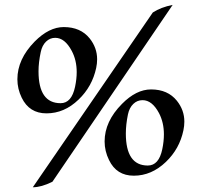

<svg xmlns="http://www.w3.org/2000/svg" viewBox="-20 -727 835 803"><path d="M117.2 56.2 619.1 -674.8Q652.8 -696.8 702.1 -706.5L199.2 33.2Q152.8 56.2 117.2 56.2ZM174.3 -252.9Q102.5 -252.9 70.8 -318.4Q52.7 -355.5 52.7 -395.5Q52.7 -479.5 125 -553.2Q185.1 -613.8 246.6 -613.8Q316.9 -613.8 355 -566.4Q386.2 -527.3 386.2 -479Q386.2 -461.4 382.3 -442.9Q365.7 -365.2 308.6 -310.5Q249 -252.9 174.3 -252.9ZM233.4 -295.4Q279.3 -295.4 293.9 -363.8Q300.8 -396.5 300.8 -425.3Q300.8 -475.6 279.8 -514.6Q251 -568.8 210.9 -568.8Q189 -568.8 172.6 -553Q156.2 -537.1 150.4 -509.3Q141.1 -465.8 141.1 -428.7Q141.1 -295.4 233.4 -295.4ZM539.6 7.8Q467.3 7.8 436 -57.6Q417.5 -95.2 417.5 -135.3Q417.5 -219.2 490.2 -292.5Q549.8 -353 611.8 -353Q681.6 -353 719.7 -305.7Q751 -266.6 751 -218.3Q751 -200.7 747.1 -182.1Q731 -104.5 673.8 -49.8Q613.8 7.8 539.6 7.8ZM598.1 -34.7Q644.5 -34.7 658.7 -103Q665.5 -135.7 665.5 -165Q665.5 -214.8 645 -253.9Q616.2 -308.1 576.2 -308.1Q553.7 -308.1 537.4 -292.2Q521 -276.4 515.1 -248.5Q506.3 -205.6 506.3 -168.5Q506.3 -34.7 598.1 -34.7Z"/></svg>

Font: Balgruf
Style: Italic
Weight: 500
Italic angle: -12°
Designer: Paul James Miller
Foundry: High-Logic / Made with FontCreator
Version: Version 1.201;March 28, 2021;FontCreator 13.0.0.2683 64-bit